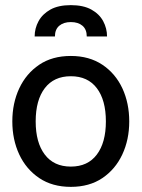

<svg xmlns="http://www.w3.org/2000/svg" viewBox="-20 -718 552 748"><path d="M256 10Q184 10 133 -24.2Q82 -58.5 55 -116.2Q28 -174 28 -245Q28 -316 55 -373.8Q82 -431.5 132.8 -465.8Q183.5 -500 256 -500Q327.5 -500 378.8 -465.8Q430 -431.5 456.8 -373.8Q483.5 -316 483.5 -245Q483.5 -174 456.5 -116.2Q429.5 -58.5 378.8 -24.2Q328 10 256 10ZM256 -69Q322 -69 357.2 -115.8Q392.5 -162.5 392.5 -245Q392.5 -328 357.2 -374.5Q322 -421 256 -421Q190 -421 154.5 -374.5Q119 -328 119 -245Q119 -162.5 154.5 -115.8Q190 -69 256 -69ZM256 -698Q304.5 -698 335.8 -680.8Q367 -663.5 382 -635.5Q397 -607.5 397 -576H318Q318 -603.5 301.2 -617.8Q284.5 -632 256 -632Q228 -632 211 -617.8Q194 -603.5 194 -576H115Q115 -607.5 130.2 -635.5Q145.5 -663.5 176.5 -680.8Q207.5 -698 256 -698Z"/></svg>

Font: Cabin
Style: Regular
Weight: 400
Width: 4
Designer: Pablo Impallari
Foundry: Pablo Impallari. http://www.impallari.com Igino Marini. http://www.ikern.com
Version: Version 3.001